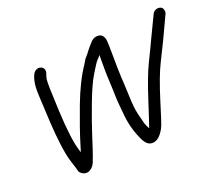

<svg xmlns="http://www.w3.org/2000/svg" viewBox="-96 -653 878 787"><g transform="rotate(-20 342.5 -259.0)"><path d="M164 7C179 2 189 -9 195 -24C197 -31 201 -40 205 -51C209 -62 217 -86 229 -124C241 -162 256 -204 274 -252C292 -300 309 -338 325 -364C341 -390 351 -406 356 -411C361 -416 366 -421 371 -428V-366C371 -345 372 -325 373 -304C374 -283 375 -264 375 -248C375 -232 378 -202 382 -160C386 -118 398 -79 415 -44C426 -22 439 -13 457 -15C475 -17 491 -32 505 -58C512 -70 523 -107 542 -168C561 -229 579 -278 597 -314C615 -350 628 -377 636 -393L683 -493C686 -499 686 -505 684 -512C682 -519 678 -523 672 -525C666 -527 659 -527 652 -524C645 -521 640 -516 637 -509L589 -409C582 -393 569 -367 551 -330C533 -293 515 -244 496 -185C477 -126 465 -90 460 -76C454 -87 449 -97 447 -106L437 -146C432 -166 429 -194 428 -229C427 -264 425 -291 424 -312C423 -333 422 -363 422 -402C422 -441 421 -465 420 -474C419 -483 416 -490 411 -496C406 -502 397 -505 386 -504C375 -503 365 -497 356 -486C347 -475 339 -467 334 -460C329 -453 324 -446 318 -440C312 -434 307 -425 300 -413C274 -375 249 -325 226 -264C203 -203 186 -154 175 -118L163 -79C162 -84 160 -89 159 -93C148 -129 141 -187 137 -269C133 -351 132 -398 134 -409C135 -415 137 -422 140 -430C143 -438 143 -445 140 -451C137 -457 133 -460 127 -462C121 -464 114 -464 107 -460C95 -454 86 -435 82 -405C80 -392 80 -369 82 -337C84 -305 85 -272 87 -237C89 -202 92 -169 96 -138C100 -107 105 -79 113 -55C121 -31 125 -17 126 -12C127 -7 131 -2 139 3C147 8 155 9 164 7Z"/></g></svg>

Font: AppleStorm
Style: Ita
Weight: 400
Foundry: Cannot Into Space Fonts
Version: Version 1.01